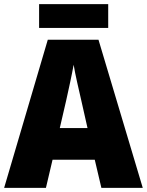

<svg xmlns="http://www.w3.org/2000/svg" viewBox="-20 -908 710 928"><path d="M503 -888H169V-773H503ZM470 0H670L456 -716H211L0 0H202L234 -136H438ZM373 -422 403 -289H269L300 -423C311 -472 328 -550 336 -595C343 -550 363 -466 373 -422Z"/></svg>

Font: Noto Sans Telugu SemiCondensed Black
Style: Regular
Weight: 900
Width: 4
Designer: Jelle Bosma - Monotype Design Team
Foundry: Monotype Imaging Inc.
Version: Version 2.005